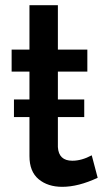

<svg xmlns="http://www.w3.org/2000/svg" viewBox="-20 -715 408 743"><path d="M335 -114 358 -27Q283 8 221 8Q165 8 129.5 -21.5Q94 -51 94 -111V-262H34V-330H94V-438H25V-523H94V-695H204V-523H318V-438H204V-330H306V-262H204V-146Q207 -93 260 -93Q296 -93 335 -114Z"/></svg>

Font: Raleway-v4020 SemiBold
Style: Regular
Weight: 600
Designer: Matt McInerney, Pablo Impallari, Rodrigo Fuenzalida
Foundry: Matt McInerney, Pablo Impallari, Rodrigo Fuenzalida
Version: Version 4.020;PS 004.020;hotconv 1.0.88;makeotf.lib2.5.64775